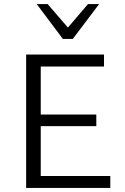

<svg xmlns="http://www.w3.org/2000/svg" viewBox="-20 -927 619 947"><path d="M109 0V-658H493V-599H181V-362H455V-305H181V-59H524V0ZM161 -907H215L315 -791L414 -907H469L339 -735H290Z"/></svg>

Font: LXGW Bright GB
Style: Regular
Weight: 400
Designer: Christian Thalmann (Catharsis Fonts)
Foundry: LXGW / Christian Thalmann (Catharsis Fonts) / Fontworks Inc.
Version: Version 5.510